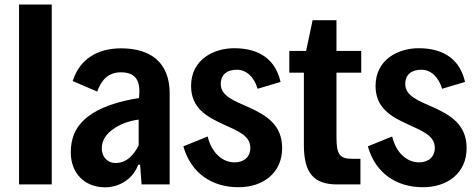

<svg xmlns="http://www.w3.org/2000/svg" viewBox="-20 -804 2075 837"><path d="M63 0H205.6V-784.2H63Z M507.8 -593.3C406.7 -593.3 327.6 -547.9 296.9 -450.7L403.8 -404.8C420.9 -453.6 451.2 -488.8 506.8 -488.8C566.4 -488.8 592.3 -457.5 586.9 -390.6L585.9 -376.5C509.3 -364.7 437 -343.3 385.3 -311C324.2 -272.5 288.6 -220.7 288.6 -139.6C288.6 -49.3 348.1 12.7 439.5 12.7C486.3 12.7 555.2 -12.7 582.5 -85.9H590.8L597.2 0H719.7V-396.5C719.7 -534.7 633.3 -593.3 507.8 -593.3ZM490.7 -93.8C455.6 -89.8 423.8 -114.7 423.8 -157.2C423.8 -192.9 443.8 -221.2 475.6 -242.7C504.4 -263.2 543.5 -277.3 584.5 -282.7V-170.4C564.9 -131.3 535.2 -96.2 490.7 -93.8Z M1020 12.2C1125.5 12.2 1210 -48.8 1210 -158.7C1210 -259.8 1140.6 -302.2 1064 -336.4C1001.5 -364.3 942.4 -385.3 942.4 -437.5C942.4 -483.4 975.1 -500 1012.7 -500C1053.7 -500 1087.9 -468.8 1103 -417L1203.1 -446.8C1176.3 -564.9 1084.5 -593.8 1001 -593.8C912.6 -593.8 813 -545.4 813 -429.2C813 -331.5 883.8 -294.4 951.2 -263.2C1013.7 -233.9 1071.3 -214.4 1071.3 -159.7C1071.3 -116.7 1040 -96.2 1002.9 -96.2C951.7 -96.2 903.3 -134.8 885.3 -209L779.3 -166C813 -47.4 905.3 12.2 1020 12.2Z M1450.2 0H1551.3V-111.8H1514.6C1460.4 -111.8 1446.8 -130.9 1446.8 -207V-487.3H1554.7V-582H1446.8V-715.8H1342.8L1314.5 -582H1241.2V-487.3H1304.7V-172.9C1304.7 -52.7 1344.7 0 1450.2 0Z M1824.2 12.2C1929.7 12.2 2014.2 -48.8 2014.2 -158.7C2014.2 -259.8 1944.8 -302.2 1868.2 -336.4C1805.7 -364.3 1746.6 -385.3 1746.6 -437.5C1746.6 -483.4 1779.3 -500 1816.9 -500C1857.9 -500 1892.1 -468.8 1907.2 -417L2007.3 -446.8C1980.5 -564.9 1888.7 -593.8 1805.2 -593.8C1716.8 -593.8 1617.2 -545.4 1617.2 -429.2C1617.2 -331.5 1688 -294.4 1755.4 -263.2C1817.9 -233.9 1875.5 -214.4 1875.5 -159.7C1875.5 -116.7 1844.2 -96.2 1807.1 -96.2C1755.9 -96.2 1707.5 -134.8 1689.5 -209L1583.5 -166C1617.2 -47.4 1709.5 12.2 1824.2 12.2Z"/></svg>

Font: Decalotype SemiBold
Style: Regular
Weight: 600
Designer: Alfredo Marco Pradil
Foundry: Alfredo Marco Pradil
Version: Version 1.0